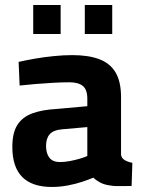

<svg xmlns="http://www.w3.org/2000/svg" viewBox="-20 -732 563 763"><path d="M186 11Q108 11 68.5 -28.5Q29 -68 29 -148Q29 -204 49 -235.5Q69 -267 108.5 -281.5Q148 -296 205 -299L327 -310V-340Q327 -376 309 -390.5Q291 -405 256 -405Q228 -405 191.5 -403Q155 -401 119.5 -398Q84 -395 58 -392L54 -486Q80 -492 116.5 -498.5Q153 -505 193 -509Q233 -513 267 -513Q331 -513 374 -497Q417 -481 439 -444.5Q461 -408 461 -346V-117Q463 -103 476 -95.5Q489 -88 506 -85L503 7Q487 7 471.5 7.5Q456 8 442 7.5Q428 7 417 5Q394 2 377.5 -7Q361 -16 351 -26Q335 -19 308 -10Q281 -1 249.5 5Q218 11 186 11ZM218 -88Q237 -88 258 -92Q279 -96 297.5 -101.5Q316 -107 327 -112V-227L225 -218Q192 -215 177.5 -198.5Q163 -182 163 -152Q163 -122 176.5 -105Q190 -88 218 -88ZM317 -597V-712H426V-597ZM112 -597V-712H221V-597Z"/></svg>

Font: Cairo Play
Style: Bold
Weight: 700
Version: Version 3.119